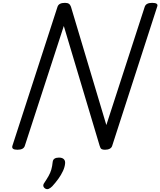

<svg xmlns="http://www.w3.org/2000/svg" viewBox="-20 -1035 1123 1345"><path d="M102 14Q58 14 67 -14L383 -988Q388 -1002 401 -1008.5Q414 -1015 435 -1015Q453 -1015 462.5 -1008.5Q472 -1002 477 -988L725 -159L994 -988Q999 -1002 1012 -1008.5Q1025 -1015 1046 -1015Q1092 -1015 1081 -988L766 -14Q762 0 748.5 7Q735 14 715 14Q699 14 691 9Q683 4 678 -14L427 -853L154 -14Q150 0 137 7Q124 14 102 14ZM297 286Q285 278 283.5 267.5Q282 257 291 245Q309 218 321 196.5Q333 175 339.5 152.5Q346 130 349 100Q351 83 362.5 76Q374 69 393 69Q416 69 427 80Q438 91 436 110Q434 135 421 163Q408 191 388.5 218Q369 245 346 270Q333 283 321 288Q309 293 297 286Z"/></svg>

Font: Playwrite US Trad
Style: Regular
Weight: 400
Designer: Veronika Burian, José Scaglione
Foundry: TypeTogether
Version: Version 1.002